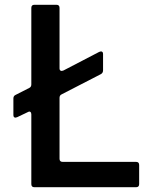

<svg xmlns="http://www.w3.org/2000/svg" viewBox="-20 -783 616 803"><path d="M124 0Q111 0 111 -13V-305Q111 -312 107 -315Q103 -318 96 -314L52 -293Q46 -291 45 -291Q36 -291 36 -302V-371Q36 -382 45 -386L102 -415Q111 -419 111 -430V-750Q111 -763 124 -763H216Q229 -763 229 -750V-497Q229 -490 233.5 -487.5Q238 -485 245 -488L395 -566Q401 -568 402 -568Q411 -568 411 -557V-489Q411 -478 402 -473L239 -389Q229 -385 229 -374V-119Q229 -106 242 -106H549Q562 -106 562 -93V-13Q562 0 549 0Z"/></svg>

Font: Open Sauce Two Medium
Style: Regular
Weight: 500
Designer: Alfredo Marco Pradil
Foundry: Creative Sauce Fz LLC
Version: Version 1.477